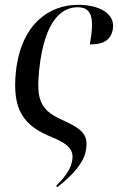

<svg xmlns="http://www.w3.org/2000/svg" viewBox="-20 -566 488 795"><path d="M46 -271C29 -110 78 -45 195 2C269 32 286 59 279 99C273 133 253 163 212 204L217 209C285 157 328 105 336 55C348 -13 314 -35 230 -73C146 -112 130 -157 142 -275C164 -487 239 -536 301 -536C362 -536 371 -490 352 -382C407 -382 438 -398 447 -444C459 -512 388 -546 303 -546C185 -546 68 -468 46 -271Z"/></svg>

Font: Noto Serif Display SemiCondensed
Style: Italic
Weight: 400
Width: 4
Italic angle: -12°
Designer: Monotype Design Team
Foundry: Monotype Imaging Inc.
Version: Version 2.009